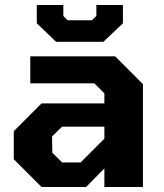

<svg xmlns="http://www.w3.org/2000/svg" viewBox="-20 -747 654 767"><path d="M204 -580 127 -654V-727H233V-683L250 -666H347L365 -683V-727H471V-654L393 -580ZM146 0 35 -111V-223L146 -334H397V-374L357 -414H101V-522H440L551 -411V0H397V-74L324 0ZM228 -98H302L397 -193V-241H228L188 -202L189 -137Z"/></svg>

Font: Tomorrow SemiBold
Style: Regular
Weight: 600
Designer: Tony de Marco, Monica Rizzolli
Foundry: Just in Type
Version: Version 2.002